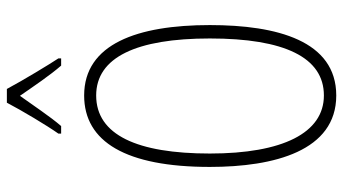

<svg xmlns="http://www.w3.org/2000/svg" viewBox="-240 -749 999 559"><g transform="rotate(-90 259.5 -469.5)"><path d="M280 -949H240C217 -905 174 -833 150 -799V-791H172C199 -822 234 -875 260 -911C287 -872 320 -823 348 -791H369V-799C353 -823 305 -902 280 -949ZM466 -358C466 -569 411 -724 261 -724C126 -724 53 -602 53 -358C53 -170 100 10 261 10C420 10 466 -162 466 -358ZM92 -358C92 -569 146 -689 261 -689C372 -689 427 -572 427 -358C427 -141 372 -26 261 -26C152 -26 92 -146 92 -358Z"/></g></svg>

Font: Noto Sans Telugu ExtraCondensed ExtraLight
Style: Regular
Weight: 200
Width: 2
Designer: Jelle Bosma - Monotype Design Team
Foundry: Monotype Imaging Inc.
Version: Version 2.005